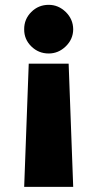

<svg xmlns="http://www.w3.org/2000/svg" viewBox="-20 -575 395 779"><path d="M277 183.2H78.1L96.6 -316.8H258.5ZM177.6 -555.4Q217 -555.4 246.8 -526.3Q276.6 -497.2 277 -456Q276.6 -415.8 246.8 -386.9Q217 -358 177.6 -358Q136.4 -358 107.1 -386.7Q77.8 -415.5 78.1 -456Q77.8 -497.2 106.9 -526.3Q136 -555.4 177.6 -555.4Z"/></svg>

Font: Karasuma Gothic
Style: Black
Weight: 900
Designer: Rasmus Andersson / Ryoko Nishizuka
Foundry: Genbu
Version: Version 1.00